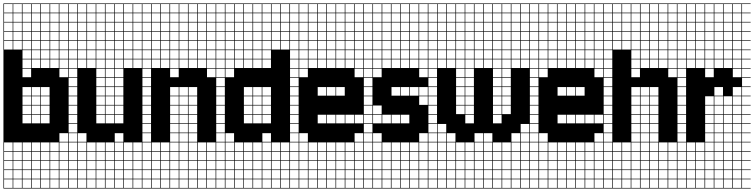

<svg xmlns="http://www.w3.org/2000/svg" viewBox="-20 -827 4379 1115"><path d="M325 -803.6V-753.6H375V-803.6ZM271.4 -700H321.4V-750H271.4ZM217.9 -700H267.9V-750H217.9ZM325 -700H375V-750H325ZM164.3 -700H214.3V-750H164.3ZM110.7 -700H160.7V-750H110.7ZM57.1 -700H107.1V-750H57.1ZM3.6 -700H53.6V-750H3.6ZM271.4 -646.4H321.4V-696.4H271.4ZM217.9 -646.4H267.9V-696.4H217.9ZM325 -646.4H375V-696.4H325ZM164.3 -646.4H214.3V-696.4H164.3ZM110.7 -646.4H160.7V-696.4H110.7ZM57.1 -646.4H107.1V-696.4H57.1ZM3.6 -646.4H53.6V-696.4H3.6ZM271.4 -592.9H321.4V-642.9H271.4ZM217.9 -592.9H267.9V-642.9H217.9ZM325 -592.9H375V-642.9H325ZM164.3 -592.9H214.3V-642.9H164.3ZM110.7 -592.9H160.7V-642.9H110.7ZM3.6 -592.9H53.6V-642.9H3.6ZM57.1 -592.9H107.1V-642.9H57.1ZM110.7 -539.3H160.7V-589.3H110.7ZM271.4 -539.3H321.4V-589.3H271.4ZM217.9 -539.3H267.9V-589.3H217.9ZM325 -539.3H375V-589.3H325ZM164.3 -539.3H214.3V-589.3H164.3ZM3.6 -539.3H53.6V-589.3H3.6ZM57.1 -539.3H107.1V-589.3H57.1ZM217.9 -485.7H267.9V-535.7H217.9ZM164.3 -485.7H214.3V-535.7H164.3ZM271.4 -485.7H321.4V-535.7H271.4ZM325 -485.7H375V-535.7H325ZM110.7 -485.7H160.7V-535.7H110.7ZM164.3 -432.1H214.3V-482.1H164.3ZM271.4 -432.1H321.4V-482.1H271.4ZM325 -432.1H375V-482.1H325ZM110.7 -432.1H160.7V-482.1H110.7ZM217.9 -432.1H267.9V-482.1H217.9ZM325 -378.6H375V-428.6H325ZM110.7 -378.6H160.7V-428.6H110.7ZM110.7 -271.4H160.7V-321.4H110.7ZM164.3 -271.4H214.3V-321.4H164.3ZM217.9 -271.4H267.9V-321.4H217.9ZM164.3 -217.9H214.3V-267.9H164.3ZM217.9 -217.9H267.9V-267.9H217.9ZM110.7 -217.9H160.7V-267.9H110.7ZM110.7 -164.3H160.7V-214.3H110.7ZM164.3 -164.3H214.3V-214.3H164.3ZM217.9 -164.3H267.9V-214.3H217.9ZM164.3 -110.7H214.3V-160.7H164.3ZM110.7 -110.7H160.7V-160.7H110.7ZM217.9 -110.7H267.9V-160.7H217.9ZM325 -3.6H375V-53.6H325ZM325 50H375V0H325ZM164.3 50H214.3V0H164.3ZM3.6 50H53.6V0H3.6ZM110.7 50H160.7V0H110.7ZM57.1 50H107.1V0H57.1ZM271.4 50H321.4V0H271.4ZM217.9 50H267.9V0H217.9ZM57.1 103.6H107.1V53.6H57.1ZM271.4 103.6H321.4V53.6H271.4ZM110.7 103.6H160.7V53.6H110.7ZM3.6 103.6H53.6V53.6H3.6ZM164.3 103.6H214.3V53.6H164.3ZM217.9 103.6H267.9V53.6H217.9ZM325 103.6H375V53.6H325ZM110.7 210.7H160.7V160.7H110.7ZM271.4 210.7H321.4V160.7H271.4ZM57.1 210.7H107.1V160.7H57.1ZM164.3 210.7H214.3V160.7H164.3ZM3.6 210.7H53.6V160.7H3.6ZM217.9 210.7H267.9V160.7H217.9ZM325 210.7H375V160.7H325ZM271.4 264.3H321.4V214.3H271.4ZM110.7 264.3H160.7V214.3H110.7ZM57.1 264.3H107.1V214.3H57.1ZM325 264.3H375V214.3H325ZM164.3 264.3H214.3V214.3H164.3ZM3.6 264.3H53.6V214.3H3.6ZM217.9 264.3H267.9V214.3H217.9ZM271.4 -803.6V-753.6H321.4V-803.6ZM217.9 -803.6V-753.6H267.9V-803.6ZM164.3 -803.6V-753.6H214.3V-803.6ZM110.7 -803.6V-753.6H160.7V-803.6ZM57.1 -803.6V-753.6H107.1V-803.6ZM3.6 -803.6V-753.6H53.6V-803.6ZM0 107.1H3.6V157.1H53.6V107.1H57.1V157.1H107.1V107.1H110.7V157.1H160.7V107.1H164.3V157.1H214.3V107.1H217.9V157.1H267.9V107.1H271.4V157.1H321.4V107.1H325V157.1H375V107.1H0V-807.1H428.6V-803.6H378.6V-753.6H428.6V-750H378.6V-700H428.6V-696.4H378.6V-646.4H428.6V-642.9H378.6V-592.9H428.6V-589.3H378.6V-539.3H428.6V-535.7H378.6V-485.7H428.6V-482.1H378.6V-432.1H428.6V-428.6H378.6V-378.6H428.6V-375H378.6V-325H428.6V-321.4H378.6V-271.4H428.6V-267.9H378.6V-217.9H428.6V-214.3H378.6V-164.3H428.6V-160.7H378.6V-110.7H428.6V-107.1H378.6V-57.1H428.6V-53.6H378.6V-3.6H428.6V0H378.6V50H428.6V53.6H378.6V103.6H428.6V107.1H378.6V157.1H428.6V160.7H378.6V210.7H428.6V214.3H378.6V264.3H428.6V267.9H0Z M753.6 -803.6V-753.6H803.6V-803.6ZM700 -700H750V-750H700ZM753.6 -700H803.6V-750H753.6ZM646.4 -700H696.4V-750H646.4ZM592.9 -700H642.9V-750H592.9ZM539.3 -700H589.3V-750H539.3ZM485.7 -700H535.7V-750H485.7ZM432.1 -700H482.1V-750H432.1ZM753.6 -646.4H803.6V-696.4H753.6ZM700 -646.4H750V-696.4H700ZM646.4 -646.4H696.4V-696.4H646.4ZM592.9 -646.4H642.9V-696.4H592.9ZM539.3 -646.4H589.3V-696.4H539.3ZM432.1 -646.4H482.1V-696.4H432.1ZM485.7 -646.4H535.7V-696.4H485.7ZM753.6 -592.9H803.6V-642.9H753.6ZM700 -592.9H750V-642.9H700ZM646.4 -592.9H696.4V-642.9H646.4ZM432.1 -592.9H482.1V-642.9H432.1ZM592.9 -592.9H642.9V-642.9H592.9ZM485.7 -592.9H535.7V-642.9H485.7ZM539.3 -592.9H589.3V-642.9H539.3ZM753.6 -539.3H803.6V-589.3H753.6ZM432.1 -539.3H482.1V-589.3H432.1ZM700 -539.3H750V-589.3H700ZM485.7 -539.3H535.7V-589.3H485.7ZM646.4 -539.3H696.4V-589.3H646.4ZM592.9 -539.3H642.9V-589.3H592.9ZM539.3 -539.3H589.3V-589.3H539.3ZM592.9 -485.7H642.9V-535.7H592.9ZM646.4 -485.7H696.4V-535.7H646.4ZM539.3 -485.7H589.3V-535.7H539.3ZM700 -485.7H750V-535.7H700ZM485.7 -485.7H535.7V-535.7H485.7ZM753.6 -485.7H803.6V-535.7H753.6ZM432.1 -485.7H482.1V-535.7H432.1ZM646.4 -432.1H696.4V-482.1H646.4ZM700 -432.1H750V-482.1H700ZM592.9 -432.1H642.9V-482.1H592.9ZM753.6 -432.1H803.6V-482.1H753.6ZM539.3 -432.1H589.3V-482.1H539.3ZM485.7 -432.1H535.7V-482.1H485.7ZM432.1 -432.1H482.1V-482.1H432.1ZM646.4 -378.6H696.4V-428.6H646.4ZM592.9 -378.6H642.9V-428.6H592.9ZM539.3 -378.6H589.3V-428.6H539.3ZM646.4 -325H696.4V-375H646.4ZM539.3 -325H589.3V-375H539.3ZM592.9 -325H642.9V-375H592.9ZM539.3 -271.4H589.3V-321.4H539.3ZM592.9 -271.4H642.9V-321.4H592.9ZM646.4 -271.4H696.4V-321.4H646.4ZM646.4 -217.9H696.4V-267.9H646.4ZM592.9 -217.9H642.9V-267.9H592.9ZM539.3 -217.9H589.3V-267.9H539.3ZM592.9 -164.3H642.9V-214.3H592.9ZM539.3 -164.3H589.3V-214.3H539.3ZM646.4 -164.3H696.4V-214.3H646.4ZM539.3 -110.7H589.3V-160.7H539.3ZM592.9 -110.7H642.9V-160.7H592.9ZM646.4 -110.7H696.4V-160.7H646.4ZM646.4 -3.6H696.4V-53.6H646.4ZM432.1 -3.6H482.1V-53.6H432.1ZM700 50H750V0H700ZM646.4 50H696.4V0H646.4ZM432.1 50H482.1V0H432.1ZM539.3 50H589.3V0H539.3ZM485.7 50H535.7V0H485.7ZM753.6 50H803.6V0H753.6ZM592.9 50H642.9V0H592.9ZM700 103.6H750V53.6H700ZM539.3 103.6H589.3V53.6H539.3ZM432.1 103.6H482.1V53.6H432.1ZM485.7 103.6H535.7V53.6H485.7ZM646.4 103.6H696.4V53.6H646.4ZM753.6 103.6H803.6V53.6H753.6ZM592.9 103.6H642.9V53.6H592.9ZM485.7 157.1H535.7V107.1H485.7ZM539.3 157.1H589.3V107.1H539.3ZM432.1 157.1H482.1V107.1H432.1ZM700 157.1H750V107.1H700ZM646.4 157.1H696.4V107.1H646.4ZM592.9 157.1H642.9V107.1H592.9ZM753.6 157.1H803.6V107.1H753.6ZM432.1 210.7H482.1V160.7H432.1ZM700 210.7H750V160.7H700ZM539.3 210.7H589.3V160.7H539.3ZM646.4 210.7H696.4V160.7H646.4ZM592.9 210.7H642.9V160.7H592.9ZM753.6 210.7H803.6V160.7H753.6ZM485.7 210.7H535.7V160.7H485.7ZM646.4 264.3H696.4V214.3H646.4ZM700 264.3H750V214.3H700ZM432.1 264.3H482.1V214.3H432.1ZM592.9 264.3H642.9V214.3H592.9ZM485.7 264.3H535.7V214.3H485.7ZM539.3 264.3H589.3V214.3H539.3ZM753.6 264.3H803.6V214.3H753.6ZM700 -803.6V-753.6H750V-803.6ZM646.4 -803.6V-753.6H696.4V-803.6ZM592.9 -803.6V-753.6H642.9V-803.6ZM539.3 -803.6V-753.6H589.3V-803.6ZM485.7 -803.6V-753.6H535.7V-803.6ZM432.1 -803.6V-753.6H482.1V-803.6ZM857.1 -803.6H807.1V-753.6H857.1V-750H807.1V-700H857.1V-696.4H807.1V-646.4H857.1V-642.9H807.1V-592.9H857.1V-589.3H807.1V-539.3H857.1V-535.7H807.1V-485.7H857.1V-482.1H807.1V-432.1H857.1V-428.6H807.1V-378.6H857.1V-375H807.1V-325H857.1V-321.4H807.1V-271.4H857.1V-267.9H807.1V-217.9H857.1V-214.3H807.1V-164.3H857.1V-160.7H807.1V-110.7H857.1V-107.1H807.1V-57.1H857.1V-53.6H807.1V-3.6H857.1V0H807.1V50H857.1V53.6H807.1V103.6H857.1V107.1H807.1V157.1H857.1V160.7H807.1V210.7H857.1V214.3H807.1V264.3H857.1V267.9H428.6V-807.1H857.1Z M1182.1 -803.6V-753.6H1232.1V-803.6ZM1128.6 -700H1178.6V-750H1128.6ZM1182.1 -700H1232.1V-750H1182.1ZM1075 -700H1125V-750H1075ZM1021.4 -700H1071.4V-750H1021.4ZM967.9 -700H1017.9V-750H967.9ZM914.3 -700H964.3V-750H914.3ZM860.7 -700H910.7V-750H860.7ZM1182.1 -646.4H1232.1V-696.4H1182.1ZM1128.6 -646.4H1178.6V-696.4H1128.6ZM1075 -646.4H1125V-696.4H1075ZM1021.4 -646.4H1071.4V-696.4H1021.4ZM967.9 -646.4H1017.9V-696.4H967.9ZM860.7 -646.4H910.7V-696.4H860.7ZM914.3 -646.4H964.3V-696.4H914.3ZM1182.1 -592.9H1232.1V-642.9H1182.1ZM1128.6 -592.9H1178.6V-642.9H1128.6ZM1075 -592.9H1125V-642.9H1075ZM860.7 -592.9H910.7V-642.9H860.7ZM1021.4 -592.9H1071.4V-642.9H1021.4ZM914.3 -592.9H964.3V-642.9H914.3ZM967.9 -592.9H1017.9V-642.9H967.9ZM1182.1 -539.3H1232.1V-589.3H1182.1ZM860.7 -539.3H910.7V-589.3H860.7ZM1128.6 -539.3H1178.6V-589.3H1128.6ZM914.3 -539.3H964.3V-589.3H914.3ZM1075 -539.3H1125V-589.3H1075ZM1021.4 -539.3H1071.4V-589.3H1021.4ZM967.9 -539.3H1017.9V-589.3H967.9ZM1021.4 -485.7H1071.4V-535.7H1021.4ZM1075 -485.7H1125V-535.7H1075ZM967.9 -485.7H1017.9V-535.7H967.9ZM1128.6 -485.7H1178.6V-535.7H1128.6ZM914.3 -485.7H964.3V-535.7H914.3ZM1182.1 -485.7H1232.1V-535.7H1182.1ZM860.7 -485.7H910.7V-535.7H860.7ZM1075 -432.1H1125V-482.1H1075ZM1128.6 -432.1H1178.6V-482.1H1128.6ZM1021.4 -432.1H1071.4V-482.1H1021.4ZM1182.1 -432.1H1232.1V-482.1H1182.1ZM967.9 -432.1H1017.9V-482.1H967.9ZM914.3 -432.1H964.3V-482.1H914.3ZM860.7 -432.1H910.7V-482.1H860.7ZM1182.1 -378.6H1232.1V-428.6H1182.1ZM967.9 -378.6H1017.9V-428.6H967.9ZM1021.4 -271.4H1071.4V-321.4H1021.4ZM967.9 -271.4H1017.9V-321.4H967.9ZM1075 -271.4H1125V-321.4H1075ZM1075 -217.9H1125V-267.9H1075ZM1021.4 -217.9H1071.4V-267.9H1021.4ZM967.9 -217.9H1017.9V-267.9H967.9ZM967.9 -164.3H1017.9V-214.3H967.9ZM1021.4 -164.3H1071.4V-214.3H1021.4ZM1075 -164.3H1125V-214.3H1075ZM1075 -110.7H1125V-160.7H1075ZM967.9 -110.7H1017.9V-160.7H967.9ZM1021.4 -110.7H1071.4V-160.7H1021.4ZM1075 -57.1H1125V-107.1H1075ZM967.9 -57.1H1017.9V-107.1H967.9ZM1021.4 -57.1H1071.4V-107.1H1021.4ZM967.9 -3.6H1017.9V-53.6H967.9ZM1021.4 -3.6H1071.4V-53.6H1021.4ZM1075 -3.6H1125V-53.6H1075ZM860.7 50H910.7V0H860.7ZM1128.6 50H1178.6V0H1128.6ZM967.9 50H1017.9V0H967.9ZM1182.1 50H1232.1V0H1182.1ZM1021.4 50H1071.4V0H1021.4ZM1075 50H1125V0H1075ZM914.3 50H964.3V0H914.3ZM914.3 103.6H964.3V53.6H914.3ZM967.9 103.6H1017.9V53.6H967.9ZM860.7 103.6H910.7V53.6H860.7ZM1075 103.6H1125V53.6H1075ZM1182.1 103.6H1232.1V53.6H1182.1ZM1021.4 103.6H1071.4V53.6H1021.4ZM1128.6 103.6H1178.6V53.6H1128.6ZM1075 157.1H1125V107.1H1075ZM1128.6 157.1H1178.6V107.1H1128.6ZM914.3 157.1H964.3V107.1H914.3ZM967.9 157.1H1017.9V107.1H967.9ZM1021.4 157.1H1071.4V107.1H1021.4ZM1182.1 157.1H1232.1V107.1H1182.1ZM860.7 157.1H910.7V107.1H860.7ZM860.7 210.7H910.7V160.7H860.7ZM1128.6 210.7H1178.6V160.7H1128.6ZM914.3 210.7H964.3V160.7H914.3ZM967.9 210.7H1017.9V160.7H967.9ZM1021.4 210.7H1071.4V160.7H1021.4ZM1182.1 210.7H1232.1V160.7H1182.1ZM1075 210.7H1125V160.7H1075ZM1128.6 264.3H1178.6V214.3H1128.6ZM860.7 264.3H910.7V214.3H860.7ZM914.3 264.3H964.3V214.3H914.3ZM967.9 264.3H1017.9V214.3H967.9ZM1021.4 264.3H1071.4V214.3H1021.4ZM1182.1 264.3H1232.1V214.3H1182.1ZM1075 264.3H1125V214.3H1075ZM1128.6 -803.6V-753.6H1178.6V-803.6ZM1075 -803.6V-753.6H1125V-803.6ZM1021.4 -803.6V-753.6H1071.4V-803.6ZM967.9 -803.6V-753.6H1017.9V-803.6ZM914.3 -803.6V-753.6H964.3V-803.6ZM860.7 -803.6V-753.6H910.7V-803.6ZM1285.7 -803.6H1235.7V-753.6H1285.7V-750H1235.7V-700H1285.7V-696.4H1235.7V-646.4H1285.7V-642.9H1235.7V-592.9H1285.7V-589.3H1235.7V-539.3H1285.7V-535.7H1235.7V-485.7H1285.7V-482.1H1235.7V-432.1H1285.7V-428.6H1235.7V-378.6H1285.7V-375H1235.7V-325H1285.7V-321.4H1235.7V-271.4H1285.7V-267.9H1235.7V-217.9H1285.7V-214.3H1235.7V-164.3H1285.7V-160.7H1235.7V-110.7H1285.7V-107.1H1235.7V-57.1H1285.7V-53.6H1235.7V-3.6H1285.7V0H1235.7V50H1285.7V53.6H1235.7V103.6H1285.7V107.1H1235.7V157.1H1285.7V160.7H1235.7V210.7H1285.7V214.3H1235.7V264.3H1285.7V267.9H857.1V-807.1H1285.7Z M1610.7 -803.6V-753.6H1660.7V-803.6ZM1289.3 -700H1339.3V-750H1289.3ZM1450 -700H1500V-750H1450ZM1503.6 -700H1553.6V-750H1503.6ZM1396.4 -700H1446.4V-750H1396.4ZM1610.7 -700H1660.7V-750H1610.7ZM1557.1 -700H1607.1V-750H1557.1ZM1342.9 -700H1392.9V-750H1342.9ZM1503.6 -646.4H1553.6V-696.4H1503.6ZM1396.4 -646.4H1446.4V-696.4H1396.4ZM1610.7 -646.4H1660.7V-696.4H1610.7ZM1342.9 -646.4H1392.9V-696.4H1342.9ZM1289.3 -646.4H1339.3V-696.4H1289.3ZM1450 -646.4H1500V-696.4H1450ZM1557.1 -646.4H1607.1V-696.4H1557.1ZM1503.6 -592.9H1553.6V-642.9H1503.6ZM1396.4 -592.9H1446.4V-642.9H1396.4ZM1342.9 -592.9H1392.9V-642.9H1342.9ZM1557.1 -592.9H1607.1V-642.9H1557.1ZM1610.7 -592.9H1660.7V-642.9H1610.7ZM1450 -592.9H1500V-642.9H1450ZM1289.3 -592.9H1339.3V-642.9H1289.3ZM1396.4 -539.3H1446.4V-589.3H1396.4ZM1289.3 -539.3H1339.3V-589.3H1289.3ZM1610.7 -539.3H1660.7V-589.3H1610.7ZM1450 -539.3H1500V-589.3H1450ZM1557.1 -539.3H1607.1V-589.3H1557.1ZM1342.9 -539.3H1392.9V-589.3H1342.9ZM1503.6 -539.3H1553.6V-589.3H1503.6ZM1289.3 -485.7H1339.3V-535.7H1289.3ZM1450 -485.7H1500V-535.7H1450ZM1396.4 -485.7H1446.4V-535.7H1396.4ZM1503.6 -485.7H1553.6V-535.7H1503.6ZM1342.9 -485.7H1392.9V-535.7H1342.9ZM1342.9 -432.1H1392.9V-482.1H1342.9ZM1503.6 -432.1H1553.6V-482.1H1503.6ZM1289.3 -432.1H1339.3V-482.1H1289.3ZM1450 -432.1H1500V-482.1H1450ZM1396.4 -432.1H1446.4V-482.1H1396.4ZM1289.3 -378.6H1339.3V-428.6H1289.3ZM1396.4 -271.4H1446.4V-321.4H1396.4ZM1450 -271.4H1500V-321.4H1450ZM1503.6 -271.4H1553.6V-321.4H1503.6ZM1396.4 -217.9H1446.4V-267.9H1396.4ZM1503.6 -217.9H1553.6V-267.9H1503.6ZM1450 -217.9H1500V-267.9H1450ZM1396.4 -164.3H1446.4V-214.3H1396.4ZM1503.6 -164.3H1553.6V-214.3H1503.6ZM1450 -164.3H1500V-214.3H1450ZM1396.4 -110.7H1446.4V-160.7H1396.4ZM1450 -110.7H1500V-160.7H1450ZM1503.6 -110.7H1553.6V-160.7H1503.6ZM1289.3 -3.6H1339.3V-53.6H1289.3ZM1503.6 -3.6H1553.6V-53.6H1503.6ZM1503.6 50H1553.6V0H1503.6ZM1450 50H1500V0H1450ZM1342.9 50H1392.9V0H1342.9ZM1289.3 50H1339.3V0H1289.3ZM1557.1 50H1607.1V0H1557.1ZM1610.7 50H1660.7V0H1610.7ZM1396.4 50H1446.4V0H1396.4ZM1557.1 103.6H1607.1V53.6H1557.1ZM1396.4 103.6H1446.4V53.6H1396.4ZM1289.3 103.6H1339.3V53.6H1289.3ZM1503.6 103.6H1553.6V53.6H1503.6ZM1450 103.6H1500V53.6H1450ZM1342.9 103.6H1392.9V53.6H1342.9ZM1610.7 103.6H1660.7V53.6H1610.7ZM1396.4 210.7H1446.4V160.7H1396.4ZM1557.1 210.7H1607.1V160.7H1557.1ZM1289.3 210.7H1339.3V160.7H1289.3ZM1503.6 210.7H1553.6V160.7H1503.6ZM1450 210.7H1500V160.7H1450ZM1342.9 210.7H1392.9V160.7H1342.9ZM1610.7 210.7H1660.7V160.7H1610.7ZM1289.3 264.3H1339.3V214.3H1289.3ZM1503.6 264.3H1553.6V214.3H1503.6ZM1557.1 264.3H1607.1V214.3H1557.1ZM1396.4 264.3H1446.4V214.3H1396.4ZM1342.9 264.3H1392.9V214.3H1342.9ZM1610.7 264.3H1660.7V214.3H1610.7ZM1450 264.3H1500V214.3H1450ZM1557.1 -803.6V-753.6H1607.1V-803.6ZM1503.6 -803.6V-753.6H1553.6V-803.6ZM1450 -803.6V-753.6H1500V-803.6ZM1396.4 -803.6V-753.6H1446.4V-803.6ZM1342.9 -803.6V-753.6H1392.9V-803.6ZM1289.3 -803.6V-753.6H1339.3V-803.6ZM1285.7 107.1H1289.3V157.1H1339.3V107.1H1342.9V157.1H1392.9V107.1H1396.4V157.1H1446.4V107.1H1450V157.1H1500V107.1H1503.6V157.1H1553.6V107.1H1557.1V157.1H1607.1V107.1H1610.7V157.1H1660.7V107.1H1285.7V-807.1H1714.3V-803.6H1664.3V-753.6H1714.3V-750H1664.3V-700H1714.3V-696.4H1664.3V-646.4H1714.3V-642.9H1664.3V-592.9H1714.3V-589.3H1664.3V-539.3H1714.3V-535.7H1664.3V-485.7H1714.3V-482.1H1664.3V-432.1H1714.3V-428.6H1664.3V-378.6H1714.3V-375H1664.3V-325H1714.3V-321.4H1664.3V-271.4H1714.3V-267.9H1664.3V-217.9H1714.3V-214.3H1664.3V-164.3H1714.3V-160.7H1664.3V-110.7H1714.3V-107.1H1664.3V-57.1H1714.3V-53.6H1664.3V-3.6H1714.3V0H1664.3V50H1714.3V53.6H1664.3V103.6H1714.3V107.1H1664.3V157.1H1714.3V160.7H1664.3V210.7H1714.3V214.3H1664.3V264.3H1714.3V267.9H1285.7Z M2039.3 -803.6V-753.6H2089.3V-803.6ZM2039.3 -700H2089.3V-750H2039.3ZM1985.7 -700H2035.7V-750H1985.7ZM1932.1 -700H1982.1V-750H1932.1ZM1878.6 -700H1928.6V-750H1878.6ZM1825 -700H1875V-750H1825ZM1771.4 -700H1821.4V-750H1771.4ZM1717.9 -700H1767.9V-750H1717.9ZM2039.3 -646.4H2089.3V-696.4H2039.3ZM1985.7 -646.4H2035.7V-696.4H1985.7ZM1932.1 -646.4H1982.1V-696.4H1932.1ZM1878.6 -646.4H1928.6V-696.4H1878.6ZM1825 -646.4H1875V-696.4H1825ZM1771.4 -646.4H1821.4V-696.4H1771.4ZM1717.9 -646.4H1767.9V-696.4H1717.9ZM2039.3 -592.9H2089.3V-642.9H2039.3ZM1985.7 -592.9H2035.7V-642.9H1985.7ZM1932.1 -592.9H1982.1V-642.9H1932.1ZM1878.6 -592.9H1928.6V-642.9H1878.6ZM1825 -592.9H1875V-642.9H1825ZM1771.4 -592.9H1821.4V-642.9H1771.4ZM1717.9 -592.9H1767.9V-642.9H1717.9ZM1771.4 -539.3H1821.4V-589.3H1771.4ZM1932.1 -539.3H1982.1V-589.3H1932.1ZM1878.6 -539.3H1928.6V-589.3H1878.6ZM1985.7 -539.3H2035.7V-589.3H1985.7ZM2039.3 -539.3H2089.3V-589.3H2039.3ZM1825 -539.3H1875V-589.3H1825ZM1717.9 -539.3H1767.9V-589.3H1717.9ZM1985.7 -485.7H2035.7V-535.7H1985.7ZM1932.1 -485.7H1982.1V-535.7H1932.1ZM2039.3 -485.7H2089.3V-535.7H2039.3ZM1878.6 -485.7H1928.6V-535.7H1878.6ZM1825 -485.7H1875V-535.7H1825ZM1771.4 -485.7H1821.4V-535.7H1771.4ZM1717.9 -485.7H1767.9V-535.7H1717.9ZM2039.3 -432.1H2089.3V-482.1H2039.3ZM1985.7 -432.1H2035.7V-482.1H1985.7ZM1932.1 -432.1H1982.1V-482.1H1932.1ZM1878.6 -432.1H1928.6V-482.1H1878.6ZM1825 -432.1H1875V-482.1H1825ZM1771.4 -432.1H1821.4V-482.1H1771.4ZM1717.9 -432.1H1767.9V-482.1H1717.9ZM2039.3 -378.6H2089.3V-428.6H2039.3ZM1717.9 -378.6H1767.9V-428.6H1717.9ZM1878.6 -271.4H1928.6V-321.4H1878.6ZM1932.1 -271.4H1982.1V-321.4H1932.1ZM1825 -271.4H1875V-321.4H1825ZM1825 -110.7H1875V-160.7H1825ZM1878.6 -110.7H1928.6V-160.7H1878.6ZM1932.1 -110.7H1982.1V-160.7H1932.1ZM1985.7 -110.7H2035.7V-160.7H1985.7ZM2039.3 -110.7H2089.3V-160.7H2039.3ZM1717.9 -3.6H1767.9V-53.6H1717.9ZM2039.3 -3.6H2089.3V-53.6H2039.3ZM1932.1 50H1982.1V0H1932.1ZM1717.9 50H1767.9V0H1717.9ZM1985.7 50H2035.7V0H1985.7ZM1825 50H1875V0H1825ZM2039.3 50H2089.3V0H2039.3ZM1771.4 50H1821.4V0H1771.4ZM1878.6 50H1928.6V0H1878.6ZM1771.4 103.6H1821.4V53.6H1771.4ZM1878.6 103.6H1928.6V53.6H1878.6ZM2039.3 103.6H2089.3V53.6H2039.3ZM1985.7 103.6H2035.7V53.6H1985.7ZM1717.9 103.6H1767.9V53.6H1717.9ZM1932.1 103.6H1982.1V53.6H1932.1ZM1825 103.6H1875V53.6H1825ZM1771.4 157.1H1821.4V107.1H1771.4ZM1717.9 157.1H1767.9V107.1H1717.9ZM2039.3 157.1H2089.3V107.1H2039.3ZM1878.6 157.1H1928.6V107.1H1878.6ZM1985.7 157.1H2035.7V107.1H1985.7ZM1825 157.1H1875V107.1H1825ZM1932.1 157.1H1982.1V107.1H1932.1ZM1878.6 210.7H1928.6V160.7H1878.6ZM2039.3 210.7H2089.3V160.7H2039.3ZM1771.4 210.7H1821.4V160.7H1771.4ZM1985.7 210.7H2035.7V160.7H1985.7ZM1825 210.7H1875V160.7H1825ZM1932.1 210.7H1982.1V160.7H1932.1ZM1717.9 210.7H1767.9V160.7H1717.9ZM1825 264.3H1875V214.3H1825ZM2039.3 264.3H2089.3V214.3H2039.3ZM1878.6 264.3H1928.6V214.3H1878.6ZM1771.4 264.3H1821.4V214.3H1771.4ZM1985.7 264.3H2035.7V214.3H1985.7ZM1717.9 264.3H1767.9V214.3H1717.9ZM1932.1 264.3H1982.1V214.3H1932.1ZM1985.7 -803.6V-753.6H2035.7V-803.6ZM1932.1 -803.6V-753.6H1982.1V-803.6ZM1878.6 -803.6V-753.6H1928.6V-803.6ZM1825 -803.6V-753.6H1875V-803.6ZM1771.4 -803.6V-753.6H1821.4V-803.6ZM1717.9 -803.6V-753.6H1767.9V-803.6ZM2142.9 -803.6H2092.9V-753.6H2142.9V-750H2092.9V-700H2142.9V-696.4H2092.9V-646.4H2142.9V-642.9H2092.9V-592.9H2142.9V-589.3H2092.9V-539.3H2142.9V-535.7H2092.9V-485.7H2142.9V-482.1H2092.9V-432.1H2142.9V-428.6H2092.9V-378.6H2142.9V-375H2092.9V-325H2142.9V-321.4H2092.9V-271.4H2142.9V-267.9H2092.9V-217.9H2142.9V-214.3H2092.9V-164.3H2142.9V-160.7H2092.9V-110.7H2142.9V-107.1H2092.9V-57.1H2142.9V-53.6H2092.9V-3.6H2142.9V0H2092.9V50H2142.9V53.6H2092.9V103.6H2142.9V107.1H2092.9V157.1H2142.9V160.7H2092.9V210.7H2142.9V214.3H2092.9V264.3H2142.9V267.9H1714.3V-807.1H2142.9Z M2414.3 -803.6V-753.6H2464.3V-803.6ZM2414.3 -700H2464.3V-750H2414.3ZM2360.7 -700H2410.7V-750H2360.7ZM2307.1 -700H2357.1V-750H2307.1ZM2253.6 -700H2303.6V-750H2253.6ZM2200 -700H2250V-750H2200ZM2146.4 -700H2196.4V-750H2146.4ZM2414.3 -646.4H2464.3V-696.4H2414.3ZM2360.7 -646.4H2410.7V-696.4H2360.7ZM2307.1 -646.4H2357.1V-696.4H2307.1ZM2146.4 -646.4H2196.4V-696.4H2146.4ZM2253.6 -646.4H2303.6V-696.4H2253.6ZM2200 -646.4H2250V-696.4H2200ZM2414.3 -592.9H2464.3V-642.9H2414.3ZM2146.4 -592.9H2196.4V-642.9H2146.4ZM2360.7 -592.9H2410.7V-642.9H2360.7ZM2200 -592.9H2250V-642.9H2200ZM2307.1 -592.9H2357.1V-642.9H2307.1ZM2253.6 -592.9H2303.6V-642.9H2253.6ZM2307.1 -539.3H2357.1V-589.3H2307.1ZM2253.6 -539.3H2303.6V-589.3H2253.6ZM2360.7 -539.3H2410.7V-589.3H2360.7ZM2200 -539.3H2250V-589.3H2200ZM2414.3 -539.3H2464.3V-589.3H2414.3ZM2146.4 -539.3H2196.4V-589.3H2146.4ZM2360.7 -485.7H2410.7V-535.7H2360.7ZM2307.1 -485.7H2357.1V-535.7H2307.1ZM2414.3 -485.7H2464.3V-535.7H2414.3ZM2253.6 -485.7H2303.6V-535.7H2253.6ZM2200 -485.7H2250V-535.7H2200ZM2146.4 -485.7H2196.4V-535.7H2146.4ZM2253.6 -432.1H2303.6V-482.1H2253.6ZM2307.1 -432.1H2357.1V-482.1H2307.1ZM2414.3 -432.1H2464.3V-482.1H2414.3ZM2360.7 -432.1H2410.7V-482.1H2360.7ZM2200 -432.1H2250V-482.1H2200ZM2146.4 -432.1H2196.4V-482.1H2146.4ZM2414.3 -378.6H2464.3V-428.6H2414.3ZM2146.4 -378.6H2196.4V-428.6H2146.4ZM2253.6 -271.4H2303.6V-321.4H2253.6ZM2414.3 -271.4H2464.3V-321.4H2414.3ZM2307.1 -271.4H2357.1V-321.4H2307.1ZM2360.7 -271.4H2410.7V-321.4H2360.7ZM2414.3 -217.9H2464.3V-267.9H2414.3ZM2146.4 -164.3H2196.4V-214.3H2146.4ZM2200 -110.7H2250V-160.7H2200ZM2253.6 -110.7H2303.6V-160.7H2253.6ZM2307.1 -110.7H2357.1V-160.7H2307.1ZM2146.4 -110.7H2196.4V-160.7H2146.4ZM2146.4 -3.6H2196.4V-53.6H2146.4ZM2414.3 -3.6H2464.3V-53.6H2414.3ZM2307.1 50H2357.1V0H2307.1ZM2253.6 50H2303.6V0H2253.6ZM2200 50H2250V0H2200ZM2360.7 50H2410.7V0H2360.7ZM2146.4 50H2196.4V0H2146.4ZM2414.3 50H2464.3V0H2414.3ZM2414.3 103.6H2464.3V53.6H2414.3ZM2146.4 103.6H2196.4V53.6H2146.4ZM2200 103.6H2250V53.6H2200ZM2253.6 103.6H2303.6V53.6H2253.6ZM2307.1 103.6H2357.1V53.6H2307.1ZM2360.7 103.6H2410.7V53.6H2360.7ZM2146.4 157.1H2196.4V107.1H2146.4ZM2200 157.1H2250V107.1H2200ZM2253.6 157.1H2303.6V107.1H2253.6ZM2360.7 157.1H2410.7V107.1H2360.7ZM2414.3 157.1H2464.3V107.1H2414.3ZM2307.1 157.1H2357.1V107.1H2307.1ZM2146.4 210.7H2196.4V160.7H2146.4ZM2200 210.7H2250V160.7H2200ZM2253.6 210.7H2303.6V160.7H2253.6ZM2307.1 210.7H2357.1V160.7H2307.1ZM2360.7 210.7H2410.7V160.7H2360.7ZM2414.3 210.7H2464.3V160.7H2414.3ZM2200 264.3H2250V214.3H2200ZM2253.6 264.3H2303.6V214.3H2253.6ZM2307.1 264.3H2357.1V214.3H2307.1ZM2146.4 264.3H2196.4V214.3H2146.4ZM2360.7 264.3H2410.7V214.3H2360.7ZM2414.3 264.3H2464.3V214.3H2414.3ZM2360.7 -803.6V-753.6H2410.7V-803.6ZM2307.1 -803.6V-753.6H2357.1V-803.6ZM2253.6 -803.6V-753.6H2303.6V-803.6ZM2200 -803.6V-753.6H2250V-803.6ZM2146.4 -803.6V-753.6H2196.4V-803.6ZM2517.9 -803.6H2467.9V-753.6H2517.9V-750H2467.9V-700H2517.9V-696.4H2467.9V-646.4H2517.9V-642.9H2467.9V-592.9H2517.9V-589.3H2467.9V-539.3H2517.9V-535.7H2467.9V-485.7H2517.9V-482.1H2467.9V-432.1H2517.9V-428.6H2467.9V-378.6H2517.9V-375H2467.9V-325H2517.9V-321.4H2467.9V-271.4H2517.9V-267.9H2467.9V-217.9H2517.9V-214.3H2467.9V-164.3H2517.9V-160.7H2467.9V-110.7H2517.9V-107.1H2467.9V-57.1H2517.9V-53.6H2467.9V-3.6H2517.9V0H2467.9V50H2517.9V53.6H2467.9V103.6H2517.9V107.1H2467.9V157.1H2517.9V160.7H2467.9V210.7H2517.9V214.3H2467.9V264.3H2517.9V267.9H2142.9V-807.1H2517.9Z M3003.6 -803.6V-753.6H3053.6V-803.6ZM2735.7 -700H2785.7V-750H2735.7ZM2575 -700H2625V-750H2575ZM2950 -700H3000V-750H2950ZM2628.6 -700H2678.6V-750H2628.6ZM2896.4 -700H2946.4V-750H2896.4ZM3003.6 -700H3053.6V-750H3003.6ZM2521.4 -700H2571.4V-750H2521.4ZM2842.9 -700H2892.9V-750H2842.9ZM2682.1 -700H2732.1V-750H2682.1ZM2789.3 -700H2839.3V-750H2789.3ZM2575 -646.4H2625V-696.4H2575ZM3003.6 -646.4H3053.6V-696.4H3003.6ZM2628.6 -646.4H2678.6V-696.4H2628.6ZM2896.4 -646.4H2946.4V-696.4H2896.4ZM2682.1 -646.4H2732.1V-696.4H2682.1ZM2842.9 -646.4H2892.9V-696.4H2842.9ZM2521.4 -646.4H2571.4V-696.4H2521.4ZM2789.3 -646.4H2839.3V-696.4H2789.3ZM2735.7 -646.4H2785.7V-696.4H2735.7ZM2950 -646.4H3000V-696.4H2950ZM2842.9 -592.9H2892.9V-642.9H2842.9ZM2789.3 -592.9H2839.3V-642.9H2789.3ZM2735.7 -592.9H2785.7V-642.9H2735.7ZM2521.4 -592.9H2571.4V-642.9H2521.4ZM2896.4 -592.9H2946.4V-642.9H2896.4ZM2682.1 -592.9H2732.1V-642.9H2682.1ZM2950 -592.9H3000V-642.9H2950ZM2628.6 -592.9H2678.6V-642.9H2628.6ZM3003.6 -592.9H3053.6V-642.9H3003.6ZM2575 -592.9H2625V-642.9H2575ZM2735.7 -539.3H2785.7V-589.3H2735.7ZM2842.9 -539.3H2892.9V-589.3H2842.9ZM2521.4 -539.3H2571.4V-589.3H2521.4ZM2789.3 -539.3H2839.3V-589.3H2789.3ZM2896.4 -539.3H2946.4V-589.3H2896.4ZM2682.1 -539.3H2732.1V-589.3H2682.1ZM2950 -539.3H3000V-589.3H2950ZM2628.6 -539.3H2678.6V-589.3H2628.6ZM3003.6 -539.3H3053.6V-589.3H3003.6ZM2575 -539.3H2625V-589.3H2575ZM2789.3 -485.7H2839.3V-535.7H2789.3ZM2521.4 -485.7H2571.4V-535.7H2521.4ZM2575 -485.7H2625V-535.7H2575ZM2950 -485.7H3000V-535.7H2950ZM3003.6 -485.7H3053.6V-535.7H3003.6ZM2735.7 -485.7H2785.7V-535.7H2735.7ZM2842.9 -485.7H2892.9V-535.7H2842.9ZM2682.1 -485.7H2732.1V-535.7H2682.1ZM2896.4 -485.7H2946.4V-535.7H2896.4ZM2628.6 -485.7H2678.6V-535.7H2628.6ZM2575 -432.1H2625V-482.1H2575ZM2950 -432.1H3000V-482.1H2950ZM2789.3 -432.1H2839.3V-482.1H2789.3ZM3003.6 -432.1H3053.6V-482.1H3003.6ZM2521.4 -432.1H2571.4V-482.1H2521.4ZM2735.7 -432.1H2785.7V-482.1H2735.7ZM2842.9 -432.1H2892.9V-482.1H2842.9ZM2682.1 -432.1H2732.1V-482.1H2682.1ZM2896.4 -432.1H2946.4V-482.1H2896.4ZM2628.6 -432.1H2678.6V-482.1H2628.6ZM2842.9 -378.6H2892.9V-428.6H2842.9ZM2682.1 -378.6H2732.1V-428.6H2682.1ZM2896.4 -378.6H2946.4V-428.6H2896.4ZM2628.6 -378.6H2678.6V-428.6H2628.6ZM2628.6 -325H2678.6V-375H2628.6ZM2682.1 -325H2732.1V-375H2682.1ZM2896.4 -325H2946.4V-375H2896.4ZM2842.9 -325H2892.9V-375H2842.9ZM2842.9 -271.4H2892.9V-321.4H2842.9ZM2628.6 -271.4H2678.6V-321.4H2628.6ZM2896.4 -271.4H2946.4V-321.4H2896.4ZM2682.1 -271.4H2732.1V-321.4H2682.1ZM2896.4 -217.9H2946.4V-267.9H2896.4ZM2682.1 -217.9H2732.1V-267.9H2682.1ZM2842.9 -217.9H2892.9V-267.9H2842.9ZM2628.6 -217.9H2678.6V-267.9H2628.6ZM2842.9 -164.3H2892.9V-214.3H2842.9ZM2682.1 -164.3H2732.1V-214.3H2682.1ZM2628.6 -164.3H2678.6V-214.3H2628.6ZM2896.4 -164.3H2946.4V-214.3H2896.4ZM2682.1 -110.7H2732.1V-160.7H2682.1ZM2842.9 -110.7H2892.9V-160.7H2842.9ZM2521.4 -57.1H2571.4V-107.1H2521.4ZM3003.6 -57.1H3053.6V-107.1H3003.6ZM3003.6 -3.6H3053.6V-53.6H3003.6ZM2521.4 -3.6H2571.4V-53.6H2521.4ZM2575 -3.6H2625V-53.6H2575ZM2789.3 -3.6H2839.3V-53.6H2789.3ZM2735.7 -3.6H2785.7V-53.6H2735.7ZM2950 -3.6H3000V-53.6H2950ZM2896.4 50H2946.4V0H2896.4ZM2842.9 50H2892.9V0H2842.9ZM2521.4 50H2571.4V0H2521.4ZM2789.3 50H2839.3V0H2789.3ZM3003.6 50H3053.6V0H3003.6ZM2628.6 50H2678.6V0H2628.6ZM2575 50H2625V0H2575ZM2735.7 50H2785.7V0H2735.7ZM2682.1 50H2732.1V0H2682.1ZM2950 50H3000V0H2950ZM2896.4 103.6H2946.4V53.6H2896.4ZM2521.4 103.6H2571.4V53.6H2521.4ZM2628.6 103.6H2678.6V53.6H2628.6ZM2789.3 103.6H2839.3V53.6H2789.3ZM3003.6 103.6H3053.6V53.6H3003.6ZM2682.1 103.6H2732.1V53.6H2682.1ZM2735.7 103.6H2785.7V53.6H2735.7ZM2950 103.6H3000V53.6H2950ZM2842.9 103.6H2892.9V53.6H2842.9ZM2575 103.6H2625V53.6H2575ZM2842.9 210.7H2892.9V160.7H2842.9ZM2575 210.7H2625V160.7H2575ZM2735.7 210.7H2785.7V160.7H2735.7ZM2682.1 210.7H2732.1V160.7H2682.1ZM2950 210.7H3000V160.7H2950ZM3003.6 210.7H3053.6V160.7H3003.6ZM2628.6 210.7H2678.6V160.7H2628.6ZM2521.4 210.7H2571.4V160.7H2521.4ZM2896.4 210.7H2946.4V160.7H2896.4ZM2789.3 210.7H2839.3V160.7H2789.3ZM2842.9 264.3H2892.9V214.3H2842.9ZM2575 264.3H2625V214.3H2575ZM2735.7 264.3H2785.7V214.3H2735.7ZM2682.1 264.3H2732.1V214.3H2682.1ZM3003.6 264.3H3053.6V214.3H3003.6ZM2950 264.3H3000V214.3H2950ZM2521.4 264.3H2571.4V214.3H2521.4ZM2628.6 264.3H2678.6V214.3H2628.6ZM2896.4 264.3H2946.4V214.3H2896.4ZM2789.3 264.3H2839.3V214.3H2789.3ZM2950 -803.6V-753.6H3000V-803.6ZM2896.4 -803.6V-753.6H2946.4V-803.6ZM2842.9 -803.6V-753.6H2892.9V-803.6ZM2789.3 -803.6V-753.6H2839.3V-803.6ZM2735.7 -803.6V-753.6H2785.7V-803.6ZM2682.1 -803.6V-753.6H2732.1V-803.6ZM2628.6 -803.6V-753.6H2678.6V-803.6ZM2575 -803.6V-753.6H2625V-803.6ZM2521.4 -803.6V-753.6H2571.4V-803.6ZM2517.9 107.1V-807.1H3107.1V-803.6H3057.1V-753.6H3107.1V-750H3057.1V-700H3107.1V-696.4H3057.1V-646.4H3107.1V-642.9H3057.1V-592.9H3107.1V-589.3H3057.1V-539.3H3107.1V-535.7H3057.1V-485.7H3107.1V-482.1H3057.1V-432.1H3107.1V-428.6H3057.1V-378.6H3107.1V-375H3057.1V-325H3107.1V-321.4H3057.1V-271.4H3107.1V-267.9H3057.1V-217.9H3107.1V-214.3H3057.1V-164.3H3107.1V-160.7H3057.1V-110.7H3107.1V-107.1H3057.1V-57.1H3107.1V-53.6H3057.1V-3.6H3107.1V0H3057.1V50H3107.1V53.6H3057.1V103.6H3107.1V107.1H3057.1V157.1H3107.1V160.7H3057.1V210.7H3107.1V214.3H3057.1V264.3H3107.1V267.9H2517.9V107.1H2521.4V157.1H2571.4V107.1H2575V157.1H2625V107.1H2628.6V157.1H2678.6V107.1H2682.1V157.1H2732.1V107.1H2735.7V157.1H2785.7V107.1ZM2839.3 157.1V107.1H2789.3V157.1ZM2892.9 157.1V107.1H2842.9V157.1ZM2946.4 157.1V107.1H2896.4V157.1ZM3000 157.1V107.1H2950V157.1ZM3053.6 157.1V107.1H3003.6V157.1Z M3432.1 -803.6V-753.6H3482.1V-803.6ZM3432.1 -700H3482.1V-750H3432.1ZM3378.6 -700H3428.6V-750H3378.6ZM3325 -700H3375V-750H3325ZM3271.4 -700H3321.4V-750H3271.4ZM3217.9 -700H3267.9V-750H3217.9ZM3164.3 -700H3214.3V-750H3164.3ZM3110.7 -700H3160.7V-750H3110.7ZM3432.1 -646.4H3482.1V-696.4H3432.1ZM3378.6 -646.4H3428.6V-696.4H3378.6ZM3325 -646.4H3375V-696.4H3325ZM3271.4 -646.4H3321.4V-696.4H3271.4ZM3217.9 -646.4H3267.9V-696.4H3217.9ZM3164.3 -646.4H3214.3V-696.4H3164.3ZM3110.7 -646.4H3160.7V-696.4H3110.7ZM3432.1 -592.9H3482.1V-642.9H3432.1ZM3378.6 -592.9H3428.6V-642.9H3378.6ZM3325 -592.9H3375V-642.9H3325ZM3271.4 -592.9H3321.4V-642.9H3271.4ZM3217.9 -592.9H3267.9V-642.9H3217.9ZM3164.3 -592.9H3214.3V-642.9H3164.3ZM3110.7 -592.9H3160.7V-642.9H3110.7ZM3164.3 -539.3H3214.3V-589.3H3164.3ZM3325 -539.3H3375V-589.3H3325ZM3271.4 -539.3H3321.4V-589.3H3271.4ZM3378.6 -539.3H3428.6V-589.3H3378.6ZM3432.1 -539.3H3482.1V-589.3H3432.1ZM3217.9 -539.3H3267.9V-589.3H3217.9ZM3110.7 -539.3H3160.7V-589.3H3110.7ZM3378.6 -485.7H3428.6V-535.7H3378.6ZM3325 -485.7H3375V-535.7H3325ZM3432.1 -485.7H3482.1V-535.7H3432.1ZM3271.4 -485.7H3321.4V-535.7H3271.4ZM3217.9 -485.7H3267.9V-535.7H3217.9ZM3164.3 -485.7H3214.3V-535.7H3164.3ZM3110.7 -485.7H3160.7V-535.7H3110.7ZM3432.1 -432.1H3482.1V-482.1H3432.1ZM3378.6 -432.1H3428.6V-482.1H3378.6ZM3325 -432.1H3375V-482.1H3325ZM3271.4 -432.1H3321.4V-482.1H3271.4ZM3217.9 -432.1H3267.9V-482.1H3217.9ZM3164.3 -432.1H3214.3V-482.1H3164.3ZM3110.7 -432.1H3160.7V-482.1H3110.7ZM3432.1 -378.6H3482.1V-428.6H3432.1ZM3110.7 -378.6H3160.7V-428.6H3110.7ZM3271.4 -271.4H3321.4V-321.4H3271.4ZM3325 -271.4H3375V-321.4H3325ZM3217.9 -271.4H3267.9V-321.4H3217.9ZM3217.9 -110.7H3267.9V-160.7H3217.9ZM3271.4 -110.7H3321.4V-160.7H3271.4ZM3325 -110.7H3375V-160.7H3325ZM3378.6 -110.7H3428.6V-160.7H3378.6ZM3432.1 -110.7H3482.1V-160.7H3432.1ZM3110.7 -3.6H3160.7V-53.6H3110.7ZM3432.1 -3.6H3482.1V-53.6H3432.1ZM3325 50H3375V0H3325ZM3110.7 50H3160.7V0H3110.7ZM3378.6 50H3428.6V0H3378.6ZM3217.9 50H3267.9V0H3217.9ZM3432.1 50H3482.1V0H3432.1ZM3164.3 50H3214.3V0H3164.3ZM3271.4 50H3321.4V0H3271.4ZM3164.3 103.6H3214.3V53.6H3164.3ZM3271.4 103.6H3321.4V53.6H3271.4ZM3432.1 103.6H3482.1V53.6H3432.1ZM3378.6 103.6H3428.6V53.6H3378.6ZM3110.7 103.6H3160.7V53.6H3110.7ZM3325 103.6H3375V53.6H3325ZM3217.9 103.6H3267.9V53.6H3217.9ZM3164.3 157.1H3214.3V107.1H3164.3ZM3110.7 157.1H3160.7V107.1H3110.7ZM3432.1 157.1H3482.1V107.1H3432.1ZM3271.4 157.1H3321.4V107.1H3271.4ZM3378.6 157.1H3428.6V107.1H3378.6ZM3217.9 157.1H3267.9V107.1H3217.9ZM3325 157.1H3375V107.1H3325ZM3271.4 210.7H3321.4V160.7H3271.4ZM3432.1 210.7H3482.1V160.7H3432.1ZM3164.3 210.7H3214.3V160.7H3164.3ZM3378.6 210.7H3428.6V160.7H3378.6ZM3217.9 210.7H3267.9V160.7H3217.9ZM3325 210.7H3375V160.7H3325ZM3110.7 210.7H3160.7V160.7H3110.7ZM3217.9 264.3H3267.9V214.3H3217.9ZM3432.1 264.3H3482.1V214.3H3432.1ZM3271.4 264.3H3321.4V214.3H3271.4ZM3164.3 264.3H3214.3V214.3H3164.3ZM3378.6 264.3H3428.6V214.3H3378.6ZM3110.7 264.3H3160.7V214.3H3110.7ZM3325 264.3H3375V214.3H3325ZM3378.6 -803.6V-753.6H3428.6V-803.6ZM3325 -803.6V-753.6H3375V-803.6ZM3271.4 -803.6V-753.6H3321.4V-803.6ZM3217.9 -803.6V-753.6H3267.9V-803.6ZM3164.3 -803.6V-753.6H3214.3V-803.6ZM3110.7 -803.6V-753.6H3160.7V-803.6ZM3535.7 -803.6H3485.7V-753.6H3535.7V-750H3485.7V-700H3535.7V-696.4H3485.7V-646.4H3535.7V-642.9H3485.7V-592.9H3535.7V-589.3H3485.7V-539.3H3535.7V-535.7H3485.7V-485.7H3535.7V-482.1H3485.7V-432.1H3535.7V-428.6H3485.7V-378.6H3535.7V-375H3485.7V-325H3535.7V-321.4H3485.7V-271.4H3535.7V-267.9H3485.7V-217.9H3535.7V-214.3H3485.7V-164.3H3535.7V-160.7H3485.7V-110.7H3535.7V-107.1H3485.7V-57.1H3535.7V-53.6H3485.7V-3.6H3535.7V0H3485.7V50H3535.7V53.6H3485.7V103.6H3535.7V107.1H3485.7V157.1H3535.7V160.7H3485.7V210.7H3535.7V214.3H3485.7V264.3H3535.7V267.9H3107.1V-807.1H3535.7Z M3860.7 -803.6V-753.6H3910.7V-803.6ZM3592.9 -700H3642.9V-750H3592.9ZM3860.7 -700H3910.7V-750H3860.7ZM3646.4 -700H3696.4V-750H3646.4ZM3539.3 -700H3589.3V-750H3539.3ZM3807.1 -700H3857.1V-750H3807.1ZM3700 -700H3750V-750H3700ZM3753.6 -700H3803.6V-750H3753.6ZM3592.9 -646.4H3642.9V-696.4H3592.9ZM3860.7 -646.4H3910.7V-696.4H3860.7ZM3646.4 -646.4H3696.4V-696.4H3646.4ZM3807.1 -646.4H3857.1V-696.4H3807.1ZM3539.3 -646.4H3589.3V-696.4H3539.3ZM3700 -646.4H3750V-696.4H3700ZM3753.6 -646.4H3803.6V-696.4H3753.6ZM3753.6 -592.9H3803.6V-642.9H3753.6ZM3700 -592.9H3750V-642.9H3700ZM3539.3 -592.9H3589.3V-642.9H3539.3ZM3807.1 -592.9H3857.1V-642.9H3807.1ZM3860.7 -592.9H3910.7V-642.9H3860.7ZM3646.4 -592.9H3696.4V-642.9H3646.4ZM3592.9 -592.9H3642.9V-642.9H3592.9ZM3753.6 -539.3H3803.6V-589.3H3753.6ZM3807.1 -539.3H3857.1V-589.3H3807.1ZM3700 -539.3H3750V-589.3H3700ZM3539.3 -539.3H3589.3V-589.3H3539.3ZM3860.7 -539.3H3910.7V-589.3H3860.7ZM3646.4 -539.3H3696.4V-589.3H3646.4ZM3592.9 -539.3H3642.9V-589.3H3592.9ZM3753.6 -485.7H3803.6V-535.7H3753.6ZM3807.1 -485.7H3857.1V-535.7H3807.1ZM3860.7 -485.7H3910.7V-535.7H3860.7ZM3700 -485.7H3750V-535.7H3700ZM3646.4 -485.7H3696.4V-535.7H3646.4ZM3700 -432.1H3750V-482.1H3700ZM3753.6 -432.1H3803.6V-482.1H3753.6ZM3807.1 -432.1H3857.1V-482.1H3807.1ZM3860.7 -432.1H3910.7V-482.1H3860.7ZM3646.4 -432.1H3696.4V-482.1H3646.4ZM3860.7 -378.6H3910.7V-428.6H3860.7ZM3646.4 -378.6H3696.4V-428.6H3646.4ZM3646.4 -271.4H3696.4V-321.4H3646.4ZM3700 -271.4H3750V-321.4H3700ZM3753.6 -271.4H3803.6V-321.4H3753.6ZM3646.4 -217.9H3696.4V-267.9H3646.4ZM3753.6 -217.9H3803.6V-267.9H3753.6ZM3700 -217.9H3750V-267.9H3700ZM3753.6 -164.3H3803.6V-214.3H3753.6ZM3646.4 -164.3H3696.4V-214.3H3646.4ZM3700 -164.3H3750V-214.3H3700ZM3700 -110.7H3750V-160.7H3700ZM3646.4 -110.7H3696.4V-160.7H3646.4ZM3753.6 -110.7H3803.6V-160.7H3753.6ZM3700 -57.1H3750V-107.1H3700ZM3753.6 -57.1H3803.6V-107.1H3753.6ZM3646.4 -57.1H3696.4V-107.1H3646.4ZM3646.4 -3.6H3696.4V-53.6H3646.4ZM3753.6 -3.6H3803.6V-53.6H3753.6ZM3700 -3.6H3750V-53.6H3700ZM3592.9 50H3642.9V0H3592.9ZM3753.6 50H3803.6V0H3753.6ZM3646.4 50H3696.4V0H3646.4ZM3860.7 50H3910.7V0H3860.7ZM3807.1 50H3857.1V0H3807.1ZM3539.3 50H3589.3V0H3539.3ZM3700 50H3750V0H3700ZM3592.9 103.6H3642.9V53.6H3592.9ZM3753.6 103.6H3803.6V53.6H3753.6ZM3700 103.6H3750V53.6H3700ZM3860.7 103.6H3910.7V53.6H3860.7ZM3539.3 103.6H3589.3V53.6H3539.3ZM3807.1 103.6H3857.1V53.6H3807.1ZM3646.4 103.6H3696.4V53.6H3646.4ZM3592.9 210.7H3642.9V160.7H3592.9ZM3700 210.7H3750V160.7H3700ZM3860.7 210.7H3910.7V160.7H3860.7ZM3539.3 210.7H3589.3V160.7H3539.3ZM3807.1 210.7H3857.1V160.7H3807.1ZM3646.4 210.7H3696.4V160.7H3646.4ZM3753.6 210.7H3803.6V160.7H3753.6ZM3700 264.3H3750V214.3H3700ZM3860.7 264.3H3910.7V214.3H3860.7ZM3539.3 264.3H3589.3V214.3H3539.3ZM3807.1 264.3H3857.1V214.3H3807.1ZM3646.4 264.3H3696.4V214.3H3646.4ZM3592.9 264.3H3642.9V214.3H3592.9ZM3753.6 264.3H3803.6V214.3H3753.6ZM3807.1 -803.6V-753.6H3857.1V-803.6ZM3753.6 -803.6V-753.6H3803.6V-803.6ZM3700 -803.6V-753.6H3750V-803.6ZM3646.4 -803.6V-753.6H3696.4V-803.6ZM3592.9 -803.6V-753.6H3642.9V-803.6ZM3539.3 -803.6V-753.6H3589.3V-803.6ZM3535.7 107.1V-807.1H3964.3V-803.6H3914.3V-753.6H3964.3V-750H3914.3V-700H3964.3V-696.4H3914.3V-646.4H3964.3V-642.9H3914.3V-592.9H3964.3V-589.3H3914.3V-539.3H3964.3V-535.7H3914.3V-485.7H3964.3V-482.1H3914.3V-432.1H3964.3V-428.6H3914.3V-378.6H3964.3V-375H3914.3V-325H3964.3V-321.4H3914.3V-271.4H3964.3V-267.9H3914.3V-217.9H3964.3V-214.3H3914.3V-164.3H3964.3V-160.7H3914.3V-110.7H3964.3V-107.1H3914.3V-57.1H3964.3V-53.6H3914.3V-3.6H3964.3V0H3914.3V50H3964.3V53.6H3914.3V103.6H3964.3V107.1H3914.3V157.1H3964.3V160.7H3914.3V210.7H3964.3V214.3H3914.3V264.3H3964.3V267.9H3535.7V107.1H3539.3V157.1H3589.3V107.1H3592.9V157.1H3642.9V107.1ZM3696.4 157.1V107.1H3646.4V157.1ZM3750 157.1V107.1H3700V157.1ZM3803.6 157.1V107.1H3753.6V157.1ZM3910.7 157.1V107.1H3807.1V157.1H3857.1V107.1H3860.7V157.1Z M4235.7 -803.6V-753.6H4285.7V-803.6ZM3967.9 -700H4017.9V-750H3967.9ZM4021.4 -700H4071.4V-750H4021.4ZM4235.7 -700H4285.7V-750H4235.7ZM4182.1 -700H4232.1V-750H4182.1ZM4128.6 -700H4178.6V-750H4128.6ZM4075 -700H4125V-750H4075ZM3967.9 -646.4H4017.9V-696.4H3967.9ZM4021.4 -646.4H4071.4V-696.4H4021.4ZM4235.7 -646.4H4285.7V-696.4H4235.7ZM4075 -646.4H4125V-696.4H4075ZM4182.1 -646.4H4232.1V-696.4H4182.1ZM4128.6 -646.4H4178.6V-696.4H4128.6ZM4182.1 -592.9H4232.1V-642.9H4182.1ZM4128.6 -592.9H4178.6V-642.9H4128.6ZM4235.7 -592.9H4285.7V-642.9H4235.7ZM3967.9 -592.9H4017.9V-642.9H3967.9ZM4075 -592.9H4125V-642.9H4075ZM4021.4 -592.9H4071.4V-642.9H4021.4ZM4235.7 -539.3H4285.7V-589.3H4235.7ZM4182.1 -539.3H4232.1V-589.3H4182.1ZM4021.4 -539.3H4071.4V-589.3H4021.4ZM4128.6 -539.3H4178.6V-589.3H4128.6ZM3967.9 -539.3H4017.9V-589.3H3967.9ZM4075 -539.3H4125V-589.3H4075ZM4235.7 -485.7H4285.7V-535.7H4235.7ZM4182.1 -485.7H4232.1V-535.7H4182.1ZM4021.4 -485.7H4071.4V-535.7H4021.4ZM4075 -485.7H4125V-535.7H4075ZM3967.9 -485.7H4017.9V-535.7H3967.9ZM4128.6 -485.7H4178.6V-535.7H4128.6ZM4182.1 -432.1H4232.1V-482.1H4182.1ZM4128.6 -432.1H4178.6V-482.1H4128.6ZM4235.7 -432.1H4285.7V-482.1H4235.7ZM4075 -432.1H4125V-482.1H4075ZM4021.4 -432.1H4071.4V-482.1H4021.4ZM3967.9 -432.1H4017.9V-482.1H3967.9ZM4235.7 -378.6H4285.7V-428.6H4235.7ZM4075 -378.6H4125V-428.6H4075ZM4128.6 -271.4H4178.6V-321.4H4128.6ZM4235.7 -271.4H4285.7V-321.4H4235.7ZM4075 -217.9H4125V-267.9H4075ZM4235.7 -217.9H4285.7V-267.9H4235.7ZM4182.1 -217.9H4232.1V-267.9H4182.1ZM4128.6 -217.9H4178.6V-267.9H4128.6ZM4235.7 -164.3H4285.7V-214.3H4235.7ZM4128.6 -164.3H4178.6V-214.3H4128.6ZM4182.1 -164.3H4232.1V-214.3H4182.1ZM4075 -164.3H4125V-214.3H4075ZM4128.6 -110.7H4178.6V-160.7H4128.6ZM4075 -110.7H4125V-160.7H4075ZM4235.7 -110.7H4285.7V-160.7H4235.7ZM4182.1 -110.7H4232.1V-160.7H4182.1ZM4182.1 -57.1H4232.1V-107.1H4182.1ZM4128.6 -57.1H4178.6V-107.1H4128.6ZM4235.7 -57.1H4285.7V-107.1H4235.7ZM4075 -57.1H4125V-107.1H4075ZM4182.1 -3.6H4232.1V-53.6H4182.1ZM4235.7 -3.6H4285.7V-53.6H4235.7ZM4128.6 -3.6H4178.6V-53.6H4128.6ZM4075 -3.6H4125V-53.6H4075ZM4128.6 50H4178.6V0H4128.6ZM4021.4 50H4071.4V0H4021.4ZM3967.9 50H4017.9V0H3967.9ZM4075 50H4125V0H4075ZM4182.1 50H4232.1V0H4182.1ZM4235.7 50H4285.7V0H4235.7ZM4021.4 103.6H4071.4V53.6H4021.4ZM4075 103.6H4125V53.6H4075ZM4128.6 103.6H4178.6V53.6H4128.6ZM4182.1 103.6H4232.1V53.6H4182.1ZM3967.9 103.6H4017.9V53.6H3967.9ZM4235.7 103.6H4285.7V53.6H4235.7ZM4021.4 157.1H4071.4V107.1H4021.4ZM4075 157.1H4125V107.1H4075ZM4128.6 157.1H4178.6V107.1H4128.6ZM4182.1 157.1H4232.1V107.1H4182.1ZM3967.9 157.1H4017.9V107.1H3967.9ZM4235.7 157.1H4285.7V107.1H4235.7ZM4021.4 210.7H4071.4V160.7H4021.4ZM4075 210.7H4125V160.7H4075ZM4128.6 210.7H4178.6V160.7H4128.6ZM4182.1 210.7H4232.1V160.7H4182.1ZM4235.7 210.7H4285.7V160.7H4235.7ZM3967.9 210.7H4017.9V160.7H3967.9ZM4021.4 264.3H4071.4V214.3H4021.4ZM4128.6 264.3H4178.6V214.3H4128.6ZM4182.1 264.3H4232.1V214.3H4182.1ZM4235.7 264.3H4285.7V214.3H4235.7ZM3967.9 264.3H4017.9V214.3H3967.9ZM4075 264.3H4125V214.3H4075ZM4182.1 -803.6V-753.6H4232.1V-803.6ZM4128.6 -803.6V-753.6H4178.6V-803.6ZM4075 -803.6V-753.6H4125V-803.6ZM4021.4 -803.6V-753.6H4071.4V-803.6ZM3967.9 -803.6V-753.6H4017.9V-803.6ZM4339.3 -803.6H4289.3V-753.6H4339.3V-750H4289.3V-700H4339.3V-696.4H4289.3V-646.4H4339.3V-642.9H4289.3V-592.9H4339.3V-589.3H4289.3V-539.3H4339.3V-535.7H4289.3V-485.7H4339.3V-482.1H4289.3V-432.1H4339.3V-428.6H4289.3V-378.6H4339.3V-375H4289.3V-325H4339.3V-321.4H4289.3V-271.4H4339.3V-267.9H4289.3V-217.9H4339.3V-214.3H4289.3V-164.3H4339.3V-160.7H4289.3V-110.7H4339.3V-107.1H4289.3V-57.1H4339.3V-53.6H4289.3V-3.6H4339.3V0H4289.3V50H4339.3V53.6H4289.3V103.6H4339.3V107.1H4289.3V157.1H4339.3V160.7H4289.3V210.7H4339.3V214.3H4289.3V264.3H4339.3V267.9H3964.3V-807.1H4339.3Z"/></svg>

Font: Jersey 10 Charted
Style: Regular
Weight: 400
Designer: Sarah Cadigan-Fried
Version: Version 1.000; ttfautohint (v1.8.4.7-5d5b)